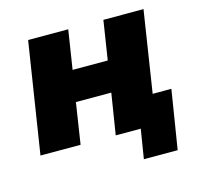

<svg xmlns="http://www.w3.org/2000/svg" viewBox="-94 -592 856 823"><g transform="rotate(-15 334.5 -181.0)"><path d="M446 130 467 0H356L385 -182H228L200 0H22L99 -492H277L250 -319H406L433 -492H611L555 -131H638L596 130Z"/></g></svg>

Font: Nunito Sans 12pt Black
Style: Italic
Weight: 900
Italic angle: -9°
Designer: Vernon Adams
Foundry: Vernon Adams
Version: Version 3.101;gftools[0.9.27]